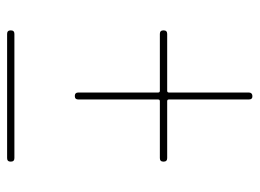

<svg xmlns="http://www.w3.org/2000/svg" viewBox="-115 -575 730 540"><g transform="rotate(90 250.0 -305.0)"><path d="M75.2 40Q65.4 40 65.4 29.8Q65.4 19.5 75.2 19.5H424.8Q434.6 19.5 434.6 29.8Q434.6 40 424.8 40ZM75.2 -389.6Q65.4 -389.6 65.4 -399.9Q65.4 -410.2 75.2 -410.2H235.4Q240.2 -410.2 240.2 -415V-639.6Q240.2 -649.4 250 -649.9Q259.8 -650.4 259.8 -639.6V-415Q259.8 -410.2 264.6 -410.2H424.8Q434.6 -410.2 434.6 -399.9Q434.6 -389.6 424.8 -389.6H264.6Q259.8 -389.6 259.8 -384.8V-160.2Q259.8 -150.4 250 -150.4Q240.2 -150.4 240.2 -160.2V-384.8Q240.2 -389.6 235.4 -389.6Z"/></g></svg>

Font: Rounded Mgen+ 1mn thin
Style: Regular
Weight: 100
Designer: [Source Han Sans]
Ryoko NISHIZUKA  (kana & ideographs); Paul D. Hunt (Latin, Greek & Cyrillic); Wenlong ZHANG  (bopomofo
Version: Version 1.059.20150602